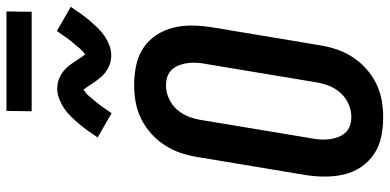

<svg xmlns="http://www.w3.org/2000/svg" viewBox="-318 -850 1176 579"><g transform="rotate(-90 269.5 -560.0)"><path d="M206 8Q176 8 147 2Q118 -4 95 -19.5Q72 -35 56 -58.5Q40 -82 33.5 -110Q27 -138 27 -167.5Q27 -197 32 -228L86 -552Q90 -578 98.5 -603Q107 -628 121.5 -650.5Q136 -673 156.5 -691.5Q177 -710 201.5 -722Q226 -734 252 -738.5Q278 -743 303 -743Q333 -743 362 -737Q391 -731 414.5 -715.5Q438 -700 453.5 -676.5Q469 -653 476 -625Q483 -597 482.5 -567.5Q482 -538 477 -507L423 -183Q419 -157 410.5 -132Q402 -107 387.5 -84.5Q373 -62 352.5 -43.5Q332 -25 307.5 -13Q283 -1 257 3.5Q231 8 206 8ZM207 -88Q227 -88 247 -97Q267 -106 281 -122.5Q295 -139 302 -158.5Q309 -178 312 -198L366 -523Q369 -537 370 -551.5Q371 -566 369.5 -579.5Q368 -593 363.5 -605.5Q359 -618 350.5 -628Q342 -638 329 -642.5Q316 -647 302 -647Q282 -647 262 -638Q242 -629 228 -612.5Q214 -596 207 -576.5Q200 -557 197 -537L143 -212Q140 -198 139 -183.5Q138 -169 139.5 -155.5Q141 -142 145.5 -129.5Q150 -117 158.5 -107Q167 -97 180 -92.5Q193 -88 207 -88ZM218 -811 145 -853Q157 -871 167.5 -885.5Q178 -900 188.5 -912Q199 -924 208.5 -934Q218 -944 232 -953.5Q246 -963 261.5 -969Q277 -975 292 -975Q302 -975 310.5 -973Q319 -971 327.5 -967Q336 -963 342.5 -958Q349 -953 355.5 -946Q362 -939 367 -932Q372 -925 376 -918.5Q380 -912 385.5 -904.5Q391 -897 395 -891Q399 -893 404.5 -898Q410 -903 413 -906.5Q416 -910 419.5 -914.5Q423 -919 427.5 -924Q432 -929 436.5 -934.5Q441 -940 445.5 -946.5Q450 -953 455 -960.5Q460 -968 466 -976L539 -934Q527 -916 516.5 -901.5Q506 -887 495.5 -875Q485 -863 475.5 -853Q466 -843 452.5 -833.5Q439 -824 423.5 -818Q408 -812 393 -812Q383 -812 374 -814Q365 -816 357 -820Q349 -824 342 -829Q335 -834 329 -841Q323 -848 317.5 -855Q312 -862 308 -868.5Q304 -875 298 -883.5Q292 -892 289 -896Q285 -893 279.5 -888.5Q274 -884 271 -880.5Q268 -877 264.5 -872.5Q261 -868 256.5 -863Q252 -858 247.5 -852.5Q243 -847 238.5 -840.5Q234 -834 229 -826.5Q224 -819 218 -811ZM224 -1052 225 -1128H525L524 -1052Z"/></g></svg>

Font: Iosevka SS18
Style: Bold Italic
Weight: 700
Italic angle: -9°
Monospace: yes
Designer: Belleve Invis
Foundry: Belleve Invis
Version: Version 25.1.1; ttfautohint (v1.8.4)